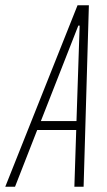

<svg xmlns="http://www.w3.org/2000/svg" viewBox="-59 -708 406 728"><path d="M-39 0 235 -688H278L258 0H223L230 -215H82L-2 0ZM96 -249H231L243 -611H238Z"/></svg>

Font: Saira Ultra Condensed Thin
Style: Italic
Weight: 100
Width: 1
Italic angle: -12°
Designer: Hector Gatti with collaboration of the Omnibus-Type team
Foundry: Omnibus-Type
Version: Version 1.001; ttfautohint (v1.8)